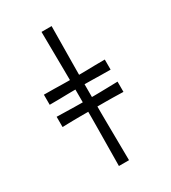

<svg xmlns="http://www.w3.org/2000/svg" viewBox="-205 -840 936 1054"><g transform="rotate(-30 263.5 -313.0)"><path d="M231 112Q232 25 232.5 -31.5Q233 -88 233.5 -124.5Q234 -161 234 -188.5Q234 -216 234 -244.5Q234 -273 234 -314Q234 -354 234 -382Q234 -410 234 -437.5Q234 -465 233.5 -501.5Q233 -538 232.5 -594.5Q232 -651 231 -738H295Q294 -651 293.5 -594.5Q293 -538 292.5 -501.5Q292 -465 292 -437.5Q292 -410 292 -382Q292 -354 292 -314Q292 -273 292 -244.5Q292 -216 292 -188.5Q292 -161 292.5 -124.5Q293 -88 293.5 -31.5Q294 25 295 112ZM70 -433Q108 -433 134.5 -432.5Q161 -432 181.5 -431.5Q202 -431 221 -431Q240 -431 263 -431Q286 -431 305 -431Q324 -431 345 -431.5Q366 -432 392 -432.5Q418 -433 456 -433V-369Q418 -369 392 -369.5Q366 -370 345 -370.5Q324 -371 305 -371Q286 -371 263 -371Q240 -371 221 -371Q202 -371 181.5 -370.5Q161 -370 134.5 -369.5Q108 -369 70 -369ZM70 -293Q108 -292 134.5 -291.5Q161 -291 181.5 -290.5Q202 -290 221 -290Q240 -290 263 -290Q286 -290 305 -290Q324 -290 345 -290.5Q366 -291 392 -291.5Q418 -292 456 -293V-228Q418 -229 392 -229.5Q366 -230 345 -230Q324 -230 305 -230Q286 -230 263 -230Q240 -230 221 -230Q202 -230 181.5 -230Q161 -230 134.5 -229.5Q108 -229 70 -228Z"/></g></svg>

Font: Ojuju
Style: Bold
Weight: 700
Designer: Chisaokwu Joboson, Mirko Velimirovic
Foundry: Udi Foundry
Version: Version 1.000